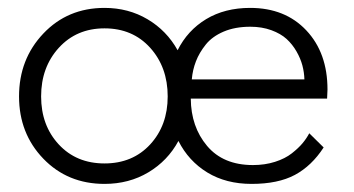

<svg xmlns="http://www.w3.org/2000/svg" viewBox="-20 -442 875 474"><path d="M238 12Q147 12 87 -50.2Q27 -112.5 27 -204Q27 -296 87 -359.2Q147 -422.5 238 -422.5Q297 -422.5 344.2 -394.5Q391.5 -366.5 418.5 -318Q443 -367 489 -394.8Q535 -422.5 597.5 -422.5Q684 -422.5 736.2 -367Q788.5 -311.5 788.5 -221Q788.5 -218 788 -209.5Q787.5 -201 787.5 -198.5H451Q451.5 -129 491.2 -81.8Q531 -34.5 604.5 -34.5Q634 -34.5 659 -42.5Q684 -50.5 700.5 -63.5Q717 -76.5 727 -88.5Q737 -100.5 743.5 -113L779 -78Q749.5 -32.5 708 -10.2Q666.5 12 601 12Q538 12 491.8 -16.2Q445.5 -44.5 420.5 -94Q394 -45 346.2 -16.5Q298.5 12 238 12ZM731.5 -246Q731 -263.5 726.5 -280.5Q722 -297.5 712 -315Q702 -332.5 687.5 -345.8Q673 -359 649.8 -367.5Q626.5 -376 598 -376Q560.5 -376 532.2 -364Q504 -352 488 -332Q472 -312 463.8 -290.8Q455.5 -269.5 453.5 -246ZM394 -204Q394 -276 350.8 -324Q307.5 -372 238 -372Q169 -372 125.2 -324Q81.5 -276 81.5 -204Q81.5 -132.5 125 -85.5Q168.5 -38.5 238 -38.5Q307.5 -38.5 350.8 -85.5Q394 -132.5 394 -204Z"/></svg>

Font: League Spartan Light
Style: Regular
Weight: 277
Foundry: The League of Moveable Type
Version: Version 2.002